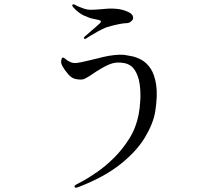

<svg xmlns="http://www.w3.org/2000/svg" viewBox="-20 -824 1040 903"><path d="M440 -731Q438 -732 419 -735.5Q400 -739 374.5 -751Q349 -763 326 -788Q317 -799 321 -802Q324 -805 328 -803.5Q332 -802 335 -800Q338 -798 349.5 -793Q361 -788 376 -783Q391 -778 404 -778Q423 -778 447.5 -780Q472 -782 483 -783Q495 -784 511 -783.5Q527 -783 540 -781Q548 -780 565 -775Q582 -770 595 -760.5Q608 -751 606 -736Q604 -729 595 -722Q586 -715 573 -715Q564 -715 545 -711.5Q526 -708 507 -703Q488 -698 479 -695Q462 -688 441 -676.5Q420 -665 404 -655Q388 -645 385 -643Q383 -641 379.5 -641Q376 -641 375 -643Q373 -645 378 -652Q380 -653 389 -661Q398 -669 410 -679.5Q422 -690 432 -698.5Q442 -707 445 -710Q450 -714 453 -718.5Q456 -723 454 -725Q452 -728 448 -729Q444 -730 440 -731ZM338 -452Q318 -455 301 -474.5Q284 -494 273 -514Q266 -527 268 -539.5Q270 -552 275 -553Q279 -554 285 -549Q291 -544 295 -541Q299 -538 311.5 -532Q324 -526 341 -528Q358 -530 387 -537Q416 -544 433 -548Q444 -551 467.5 -556.5Q491 -562 517.5 -565Q544 -568 564 -566Q576 -564 598 -560Q620 -556 644.5 -543Q669 -530 688 -502Q707 -474 714.5 -425Q722 -376 710 -299Q701 -244 662.5 -179Q624 -114 548 -53Q472 8 351 55Q335 62 331 56Q327 49 344 41Q347 40 373 25.5Q399 11 437.5 -15.5Q476 -42 516 -81.5Q556 -121 588 -172Q620 -223 632 -285Q638 -316 640 -355Q642 -394 636.5 -430.5Q631 -467 614.5 -493.5Q598 -520 566 -527Q527 -535 493.5 -521Q460 -507 408 -471Q390 -459 377 -453Q364 -447 338 -452Z"/></svg>

Font: Shippori Mincho TTF
Style: Regular
Weight: 400
Version: Version 2.100